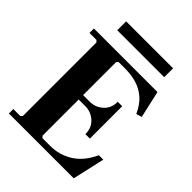

<svg xmlns="http://www.w3.org/2000/svg" viewBox="-231 -947 1070 1070"><g transform="rotate(45 304.0 -412.5)"><path d="M549 -190H584L541 0H30V-35H85L95 -45V-625L85 -635H30V-670H531L567 -510L534 -500Q510 -553 476 -582Q442 -611 400.5 -623Q359 -635 311 -635H260L250 -625V-320L205 -365H303Q346 -365 379.5 -394.5Q413 -424 413 -475H448V-220H413Q413 -271 379.5 -300.5Q346 -330 303 -330H205L250 -375V-45L260 -35H321Q393 -35 453 -73Q513 -111 549 -190ZM129 -825H499V-755H129Z"/></g></svg>

Font: Brygada 1918
Style: Bold
Weight: 700
Designer: Mateusz Machalski | Borys Kosmynka | Przemek Hoffer
Foundry: NIEPODLEGLA 2018
Version: Version 3.006